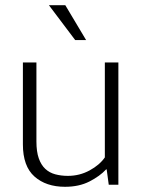

<svg xmlns="http://www.w3.org/2000/svg" viewBox="-20 -710 543 738"><path d="M383 -470H435V0H398L390 -59H388Q364 -33 324 -12.5Q284 8 230 8Q157 8 112.5 -31.5Q68 -71 68 -155V-470H120V-166Q120 -127 129 -101.5Q138 -76 154 -61Q170 -46 192.5 -40Q215 -34 241 -34Q286 -34 324.5 -55Q363 -76 383 -105ZM168 -690H231L311 -556H269Z"/></svg>

Font: Mukta Mahee ExtraLight
Style: Regular
Weight: 275
Designer: Shuchita Grover, Noopur Datye, Girish Dalvi, Yashodeep Gholap
Foundry: Ek Type
Version: Version 2.538;PS 1.000;hotconv 16.6.51;makeotf.lib2.5.65220;